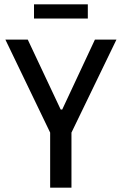

<svg xmlns="http://www.w3.org/2000/svg" viewBox="-20 -872 567 892"><path d="M213 0V-256L5 -688H109L262 -363H269L421 -688H521L312 -256V0ZM138 -786V-852H388V-786Z"/></svg>

Font: Saira SemiCondensed Medium
Style: Regular
Weight: 500
Width: 4
Designer: Hector Gatti with collaboration of the Omnibus-Type team
Foundry: Omnibus-Type
Version: Version 1.101